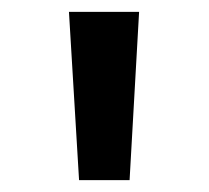

<svg xmlns="http://www.w3.org/2000/svg" viewBox="-20 -765 351 323"><path d="M96 -745H214L198 -462H113Z"/></svg>

Font: Evergrow Sans
Style: Bold
Weight: 700
Foundry: 10Web
Version: Version 1.000